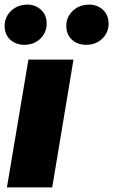

<svg xmlns="http://www.w3.org/2000/svg" viewBox="-21 -811 490 831"><path d="M102 -553H297L205 0H9ZM-1 -700Q-1 -737 27 -764Q55 -791 98 -791Q132 -791 156.5 -768.5Q181 -746 181 -709Q181 -670 153.5 -643.5Q126 -617 84 -617Q48 -617 23.5 -639Q-1 -661 -1 -700ZM266 -700Q266 -737 294 -764Q322 -791 365 -791Q400 -791 424.5 -768.5Q449 -746 449 -709Q449 -670 421.5 -643.5Q394 -617 352 -617Q315 -617 290.5 -639Q266 -661 266 -700Z"/></svg>

Font: Nebula Sans Black
Style: Regular
Weight: 900
Italic angle: -9°
Designer: Paul D. Hunt for Adobe (as Source Sans)
Foundry: Nebula Entertainment & Broadcasting LLC
Version: Version 1.010